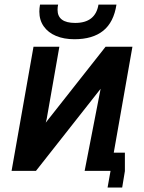

<svg xmlns="http://www.w3.org/2000/svg" viewBox="-20 -760 640 854"><path d="M129 -552H244L187.5 -230L183.5 -214.5L449.5 -552H569L486 -81H535.5V1L523.5 74H458.5L471.5 1V0H356.5L427.5 -365L140 0H31.5ZM155 -708.5Q155 -723 158 -739.5H238.5Q236 -729 236 -716.5Q236 -658 314.5 -658Q404.5 -658 418 -739.5H498Q486 -661 439 -623.2Q392 -585.5 311 -585.5Q264.5 -585.5 229.2 -600.2Q194 -615 174.5 -642.8Q155 -670.5 155 -708.5Z"/></svg>

Font: JuliaMono
Style: Bold Italic
Weight: 700
Italic angle: -9°
Monospace: yes
Designer: cormullion
Foundry: corm
Version: Version 0.057; ttfautohint (v1.8.4)